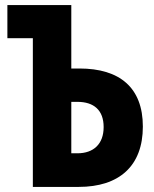

<svg xmlns="http://www.w3.org/2000/svg" viewBox="-20 -734 603 754"><path d="M109 0H289C448 0 541 -82 541 -237C541 -390 450 -465 292 -465H260V-714H9V-584H109ZM260 -132V-334H284C348 -334 387 -302 387 -235C387 -168 347 -132 284 -132Z"/></svg>

Font: Noto Sans Mono SemiCondensed ExtraBold
Style: Regular
Weight: 800
Width: 4
Designer: Monotype Design Team
Foundry: Monotype Imaging Inc.
Version: Version 2.014